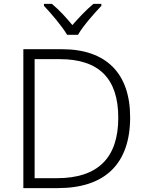

<svg xmlns="http://www.w3.org/2000/svg" viewBox="-20 -1018 751 987"><path d="M325 -839H381C405 -882 464 -949 501 -988V-998H460C424 -968 384 -926 352 -889C322 -926 283 -968 247 -998H206V-988C243 -949 300 -882 325 -839ZM649 -415C649 -643 524 -765 299 -765H100V-51H277C519 -51 649 -175 649 -415ZM588 -413C588 -206 483 -102 272 -102H158V-714H287C489 -714 588 -614 588 -413Z"/></svg>

Font: Noto Sans Tamil UI Light
Style: Regular
Weight: 300
Designer: Jelle Bosma - Monotype Design Team
Foundry: Monotype Imaging Inc.
Version: Version 2.004